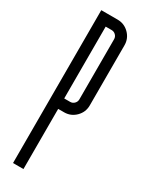

<svg xmlns="http://www.w3.org/2000/svg" viewBox="-192 -745 592 777"><g transform="rotate(30 104.0 -357.0)"><path d="M105.4 -329.9Q117 -329.9 124.9 -338Q132.9 -346.1 132.9 -357.4V-638.1Q132.9 -649.7 124.9 -657.6Q117 -665.6 105.4 -665.6H77.9V-329.9ZM77.9 -281.1V0H29.2V-714.3H105.4Q137 -714.3 159.3 -692Q181.6 -669.7 181.6 -638.1V-357.4Q181.6 -325.7 159.3 -303.4Q137 -281.1 105.4 -281.1Z"/></g></svg>

Font: Marapfhont
Style: Book
Weight: 400
Version: Version 0.15